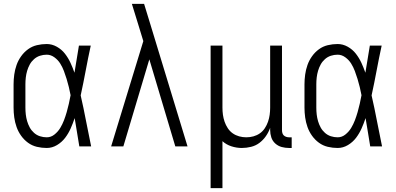

<svg xmlns="http://www.w3.org/2000/svg" viewBox="-20 -755 2040 990"><path d="M221 8Q195 8 170 2Q145 -4 124.5 -19Q104 -34 89 -55Q74 -76 65.5 -100Q57 -124 53.5 -149.5Q50 -175 50 -200V-320Q50 -345 53.5 -370.5Q57 -396 65.5 -420Q74 -444 89 -465Q104 -486 124.5 -501Q145 -516 170 -522Q195 -528 221 -528Q248 -528 273 -514Q298 -500 315 -478Q332 -456 343.5 -431Q355 -406 364 -380Q370 -415 375.5 -450Q381 -485 387 -520H448Q434 -456 422 -391.5Q410 -327 396 -263Q411 -198 423.5 -132Q436 -66 450 0H389Q383 -37 377 -73.5Q371 -110 365 -146Q356 -119 344.5 -93Q333 -67 316 -44.5Q299 -22 274 -7Q249 8 221 8ZM221 -47Q243 -47 261 -61.5Q279 -76 290.5 -95Q302 -114 310 -135Q318 -156 324 -177Q330 -198 335 -220Q340 -242 344 -264Q340 -285 335 -306Q330 -327 323.5 -348Q317 -369 309.5 -389Q302 -409 290.5 -427.5Q279 -446 260.5 -459.5Q242 -473 221 -473Q203 -473 186 -467.5Q169 -462 155.5 -450Q142 -438 133.5 -422.5Q125 -407 120 -390Q115 -373 113 -355.5Q111 -338 111 -320V-200Q111 -182 113 -164.5Q115 -147 120 -130Q125 -113 133.5 -97.5Q142 -82 155.5 -70Q169 -58 186 -52.5Q203 -47 221 -47Z M553 0 719 -543 693 -628Q685 -655 676.5 -681.5Q668 -708 660 -735H723L757 -624L947 0H884L750 -449L616 0Z M1066 215V-520H1127V-200Q1127 -181 1129.5 -163Q1132 -145 1138 -127.5Q1144 -110 1154.5 -94Q1165 -78 1180 -67.5Q1195 -57 1213 -52Q1231 -47 1250 -47Q1269 -47 1287 -52Q1305 -57 1320 -67.5Q1335 -78 1345.5 -94Q1356 -110 1362 -127.5Q1368 -145 1370.5 -163Q1373 -181 1373 -200V-520H1434V-84Q1434 -76 1436 -69Q1438 -62 1443 -57Q1448 -52 1455.5 -49.5Q1463 -47 1470 -47H1484V8H1470Q1451 8 1432.5 3Q1414 -2 1399.5 -15Q1385 -28 1379 -46.5Q1373 -65 1373 -84V-96Q1365 -73 1351 -53Q1337 -33 1318 -18.5Q1299 -4 1275 2Q1251 8 1227 8Q1200 8 1173.5 -0.5Q1147 -9 1127 -27V215Z M1721 8Q1695 8 1670 2Q1645 -4 1624.5 -19Q1604 -34 1589 -55Q1574 -76 1565.5 -100Q1557 -124 1553.5 -149.5Q1550 -175 1550 -200V-320Q1550 -345 1553.5 -370.5Q1557 -396 1565.5 -420Q1574 -444 1589 -465Q1604 -486 1624.5 -501Q1645 -516 1670 -522Q1695 -528 1721 -528Q1748 -528 1773 -514Q1798 -500 1815 -478Q1832 -456 1843.5 -431Q1855 -406 1864 -380Q1870 -415 1875.5 -450Q1881 -485 1887 -520H1948Q1934 -456 1922 -391.5Q1910 -327 1896 -263Q1911 -198 1923.5 -132Q1936 -66 1950 0H1889Q1883 -37 1877 -73.5Q1871 -110 1865 -146Q1856 -119 1844.5 -93Q1833 -67 1816 -44.5Q1799 -22 1774 -7Q1749 8 1721 8ZM1721 -47Q1743 -47 1761 -61.5Q1779 -76 1790.5 -95Q1802 -114 1810 -135Q1818 -156 1824 -177Q1830 -198 1835 -220Q1840 -242 1844 -264Q1840 -285 1835 -306Q1830 -327 1823.5 -348Q1817 -369 1809.5 -389Q1802 -409 1790.5 -427.5Q1779 -446 1760.5 -459.5Q1742 -473 1721 -473Q1703 -473 1686 -467.5Q1669 -462 1655.5 -450Q1642 -438 1633.5 -422.5Q1625 -407 1620 -390Q1615 -373 1613 -355.5Q1611 -338 1611 -320V-200Q1611 -182 1613 -164.5Q1615 -147 1620 -130Q1625 -113 1633.5 -97.5Q1642 -82 1655.5 -70Q1669 -58 1686 -52.5Q1703 -47 1721 -47Z"/></svg>

Font: Iosevka Custom Light
Style: Regular
Weight: 300
Monospace: yes
Designer: Belleve Invis
Foundry: Belleve Invis
Version: Version 27.3.5